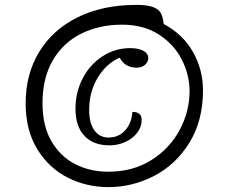

<svg xmlns="http://www.w3.org/2000/svg" viewBox="-20 -916 936 786"><path d="M85 -493Q85 -613 141 -704.5Q197 -796 299.5 -846Q402 -896 537 -896Q582 -896 605.5 -887.5Q629 -879 638 -863Q647 -847 650 -818Q730 -775 770.5 -702.5Q811 -630 811 -546Q811 -422 755.5 -332Q700 -242 611 -196Q522 -150 424 -150Q334 -150 257 -189Q180 -228 132.5 -305.5Q85 -383 85 -493ZM756 -543Q756 -609 724.5 -671.5Q693 -734 630.5 -774.5Q568 -815 480 -815Q387 -815 313 -778.5Q239 -742 196.5 -669.5Q154 -597 154 -494Q154 -401 190.5 -338Q227 -275 288 -244Q349 -213 423 -213Q523 -213 598.5 -260Q674 -307 715 -383Q756 -459 756 -543ZM289 -470Q289 -539 319 -596Q349 -653 400.5 -686Q452 -719 512 -719Q547 -719 567 -708Q587 -697 587 -678Q587 -662 573.5 -650.5Q560 -639 540 -639Q491 -639 470 -680Q415 -656 380 -598Q345 -540 345 -465Q345 -413 366 -383Q387 -353 424 -353Q466 -353 492.5 -382.5Q519 -412 522 -458Q560 -458 560 -425Q560 -397 542 -373Q524 -349 493.5 -335Q463 -321 428 -321Q362 -321 325.5 -360Q289 -399 289 -470Z"/></svg>

Font: Lemonada Light
Style: Regular
Weight: 300
Designer: Mohamed Gaber (Arabic) Eduardo Tunni (Latin)
Foundry: Kief Type Foundry
Version: Version 3.006